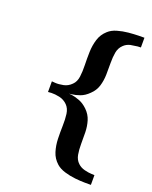

<svg xmlns="http://www.w3.org/2000/svg" viewBox="-110 -507 529 670"><g transform="rotate(20 155.0 -172.0)"><path d="M310.1 101.6Q304.2 101.6 288.1 101.6Q272 101.6 251.2 99.4Q230.5 97.2 211.2 91.3Q191.9 85.4 179.7 74.7Q161.6 58.6 154.8 36.4Q147.9 14.2 147.2 -10.5Q146.5 -35.2 147.2 -58.8Q147.9 -82.5 145.3 -102.1Q142.6 -121.6 130.9 -133.3Q118.2 -146 101.1 -149.7Q84 -153.3 71.3 -152.8L58.6 -151.9V-191.4L71.3 -190.4Q84 -189.5 101.1 -192.9Q118.2 -196.3 130.9 -209.5Q142.6 -220.7 145.3 -240.5Q147.9 -260.3 147.2 -284.2Q146.5 -308.1 147.2 -332.8Q147.9 -357.4 154.8 -379.6Q161.6 -401.9 179.7 -418Q191.9 -429.2 211.2 -434.8Q230.5 -440.4 251.2 -442.4Q272 -444.3 288.1 -444.6Q304.2 -444.8 310.1 -444.8V-408.7L298.3 -408.2L272.5 -404.3Q257.8 -400.9 247.6 -390.6Q235.4 -378.9 232.2 -361.1Q229 -343.3 229.2 -321.8Q229.5 -300.3 229 -278.1Q228.5 -255.9 222.4 -235.8Q216.3 -215.8 200.2 -200.7Q185.1 -185.5 168.5 -179.7Q151.9 -173.8 140.6 -172.9L129.4 -171.4L140.6 -170.4Q151.9 -168.9 168.5 -162.8Q185.1 -156.7 200.2 -142.1Q216.3 -126.5 222.4 -106.4Q228.5 -86.4 229 -64.5Q229.5 -42.5 229.2 -21.2Q229 0 232.2 18.1Q235.4 36.1 247.6 47.4Q257.8 57.1 272.5 60.8Q287.1 64.5 298.3 64.9L310.1 65.4Z"/></g></svg>

Font: MANDARAM
Style: Book
Weight: 400
Designer: CLT@C-DIT
Version: Version 1.28